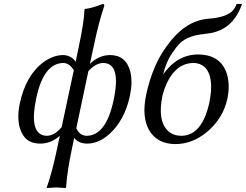

<svg xmlns="http://www.w3.org/2000/svg" viewBox="-20 -718 1247 973"><path d="M217.3 -29.8Q257.3 -30.8 292.5 -74.2L354 -361.8Q332 -398.4 300.8 -398.9Q201.7 -397.5 164.1 -222.2Q127 -48.8 201.7 -31.7Q209.5 -29.8 217.3 -29.8ZM502 -398.9Q463.9 -397.5 427.7 -356.9L366.7 -67.9Q384.3 -30.3 419.4 -29.8Q517.1 -31.2 555.2 -208Q596.2 -398.9 502 -398.9ZM379.4 -481.9Q406.2 -607.9 408.2 -669.9L411.1 -672.9Q442.4 -675.3 495.1 -695.8Q499 -697.3 501.5 -698.2Q509.3 -696.3 508.3 -688Q481 -606.9 458.5 -500L435.5 -394Q481 -438.5 537.1 -439Q619.1 -439 640.6 -354Q652.8 -301.8 638.7 -233.9Q612.3 -108.9 533.7 -38.1Q479.5 9.8 420.9 9.8Q377.4 8.8 356 -19L345.2 32.2Q319.8 152.3 314.9 231.9L312 234.9Q310.1 234.9 264.6 231.9L216.8 234.9V231.9Q242.7 161.6 270 32.2L283.2 -29.8Q238.3 9.8 183.1 9.8Q102.1 9.8 79.6 -72.8Q65.9 -125 80.1 -192.9Q110.8 -337.4 202.1 -404.3Q250.5 -438.5 299.3 -439Q341.3 -438 363.3 -404.8Z M720.7 -237.8Q753.4 -389.2 826.7 -486.8Q915 -609.4 1027.3 -622.1Q1031.7 -622.6 1035.2 -623Q1128.9 -629.9 1160.2 -665Q1171.9 -679.2 1179.2 -698.2H1206.5Q1165 -575.2 1052.7 -551.3Q1035.6 -547.9 1018.1 -545.9Q933.6 -538.6 893.1 -500Q874.5 -481.9 852.5 -449.2Q822.3 -404.8 806.6 -340.8Q877.4 -440.9 981.9 -441.9Q1100.1 -441.9 1130.4 -341.3Q1146.5 -286.1 1132.3 -217.8Q1110.8 -117.7 1028.3 -48.8Q954.6 11.7 870.1 12.2Q777.3 12.2 735.8 -58.1Q697.3 -125.5 720.7 -237.8ZM961.9 -398.9Q872.6 -398.9 823.7 -293Q810.5 -263.7 803.7 -234.9Q776.4 -105.5 832.5 -53.7Q858.9 -30.3 897.5 -29.8Q979.5 -29.8 1020.5 -129.9Q1032.2 -159.2 1040 -193.8Q1068.4 -328.6 1016.6 -378.4Q994.1 -398.4 961.9 -398.9Z"/></svg>

Font: Linux Biolinum Capitals O
Style: Italic Samll Caps
Weight: 400
Italic angle: -12°
Designer: Philipp H. Poll
Foundry: Philipp H. Poll
Version: Version 0.6.2